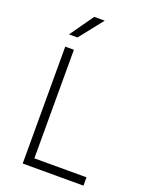

<svg xmlns="http://www.w3.org/2000/svg" viewBox="-178 -1080 910 1170"><g transform="rotate(20 277.0 -494.5)"><path d="M116 0ZM514 -54V0H120V-758H176V-54ZM224 -989H292L171 -836H116Z"/></g></svg>

Font: Biryani UltraLight
Style: Regular
Weight: 250
Designer: Dan Reynolds and Mathieu Réguer
Foundry: Dan Reynolds and Mathieu Réguer
Version: Version 1.003; ttfautohint (v1.1) -l 5 -r 5 -G 72 -x 0 -D la